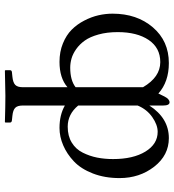

<svg xmlns="http://www.w3.org/2000/svg" viewBox="16 -498 716 788"><g transform="rotate(90 374.0 -104.0)"><path d="M521 -393.1Q492.2 -393.1 460.4 -370.8Q428.7 -348.6 413.1 -311V-66.9Q448.7 -23.9 500 -23.9Q538.1 -23.9 565.2 -40.5Q592.3 -57.1 606.4 -85.4Q620.6 -113.8 626.7 -144.3Q632.8 -174.8 632.8 -210Q632.8 -292.5 602.1 -342.8Q571.3 -393.1 521 -393.1ZM413.1 161.1Q413.1 182.1 422.4 191.4Q431.6 200.7 455.1 203.1L474.1 205.1Q482.9 206.1 482.9 212.9V231.9L481 233.9Q412.1 231.9 373 231.9L270 233.9L268.1 231.9V212.9Q268.1 206.1 275.9 205.1L294.9 203.1Q318.8 200.7 328.4 191.4Q337.9 182.1 337.9 161.1V-22.9Q300.3 9.8 233.9 9.8Q192.4 9.8 158.2 -4.2Q124 -18.1 101.8 -40.3Q79.6 -62.5 64.5 -91.8Q49.3 -121.1 42.7 -150.1Q36.1 -179.2 36.1 -208Q36.1 -308.1 92.3 -373.5Q148.4 -439 238.8 -439Q315.9 -439 363.8 -396L376 -420.9Q386.7 -441.9 399.9 -441.9Q413.1 -441.9 413.1 -415V-358.9Q464.8 -439 546.9 -439Q617.2 -439 664.1 -378.9Q710.9 -318.8 710.9 -236.8Q710.9 -175.8 691.9 -127Q672.9 -78.1 642.3 -49.3Q611.8 -20.5 576.4 -5.4Q541 9.8 504.9 9.8Q451.7 9.8 413.1 -12.2ZM234.9 -403.8Q176.3 -403.8 144 -356.2Q111.8 -308.6 111.8 -229Q111.8 -185.1 121.6 -150.1Q131.3 -115.2 146.5 -94Q161.6 -72.8 181.4 -58.8Q201.2 -44.9 220 -39.6Q238.8 -34.2 257.8 -34.2Q309.6 -34.2 337.9 -56.2V-333Q296.4 -403.8 234.9 -403.8Z"/></g></svg>

Font: Linux Libertine G
Style: Regular
Weight: 400
Designer: Philipp H. Poll
Foundry: Philipp H. Poll
Version: Version 4.7.5